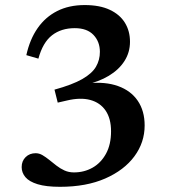

<svg xmlns="http://www.w3.org/2000/svg" viewBox="-20 -708 651 740"><path d="M202.5 -312.5 190 -362.5Q259 -381.5 297 -403.2Q335 -425 350 -451Q365 -477 365 -508Q365 -547.5 340.2 -573.5Q315.5 -599.5 268 -599.5Q216 -599.5 180.5 -572Q145 -544.5 128 -482L81.5 -495.5Q95 -556.5 125 -599.5Q155 -642.5 200.5 -665.5Q246 -688.5 306.5 -688.5Q364.5 -688.5 403.2 -670.2Q442 -652 461.5 -620.2Q481 -588.5 481 -547Q481 -506 459.5 -472.5Q438 -439 399.2 -415.8Q360.5 -392.5 309 -381.5L317.5 -387Q386 -394 435.2 -376.2Q484.5 -358.5 511 -319.5Q537.5 -280.5 537.5 -224.5Q537.5 -159 498 -105.5Q458.5 -52 385.5 -20Q312.5 12 211.5 12Q157.5 12 125 2Q92.5 -8 78 -25.2Q63.5 -42.5 63.5 -64Q63.5 -87.5 78.8 -102.5Q94 -117.5 117.5 -117.5Q131 -117.5 143.8 -110Q156.5 -102.5 169.8 -91.8Q183 -81 197.5 -69.8Q212 -58.5 228.5 -51Q245 -43.5 265 -43.5Q304.5 -43.5 336.8 -61.8Q369 -80 388.5 -115.5Q408 -151 408 -202Q408 -251 387 -281.8Q366 -312.5 327.8 -322.8Q289.5 -333 237.5 -320.5Z"/></svg>

Font: Newsreader 16pt 16pt SemiBold
Style: Regular
Weight: 600
Version: Version 1.003